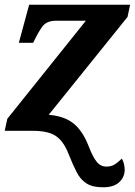

<svg xmlns="http://www.w3.org/2000/svg" viewBox="-20 -556 573 816"><path d="M418 240Q373 240 347.5 223.5Q322 207 306 176Q290 145 272 100Q252 47 219.5 23.5Q187 0 120 0H0L11 -51L345 -468H218Q178 -468 159.5 -442.5Q141 -417 121 -374H60L104 -536H533L522 -484L187 -68Q252 -63 291.5 -32Q331 -1 357 66Q374 110 390.5 131Q407 152 432 152Q451 152 464.5 144.5Q478 137 498 118Q505 131 507.5 143.5Q510 156 510 167Q509 198 486 219Q463 240 418 240Z"/></svg>

Font: Noto Serif
Style: Bold Italic
Weight: 700
Italic angle: -12°
Designer: Monotype Design Team
Foundry: Monotype Imaging Inc.
Version: Version 2.013